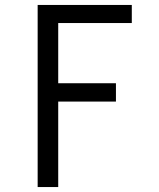

<svg xmlns="http://www.w3.org/2000/svg" viewBox="-20 -755 640 775"><path d="M132 0V-735H512V-662H215V-419H448V-345H215V0Z"/></svg>

Font: Nova Nerd Font
Style: Regular
Weight: 400
Designer: Belleve Invis
Foundry: Belleve Invis
Version: Version 24.1.4; ttfautohint (v1.8.4);Nerd Fonts 3.1.1